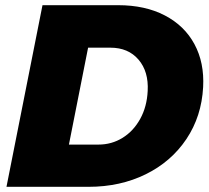

<svg xmlns="http://www.w3.org/2000/svg" viewBox="-20 -721 805 741"><path d="M764 -385Q758 -272 699.5 -184.5Q641 -97 542.5 -48.5Q444 0 322 0H5L144 -701H436Q540 -701 616 -661.5Q692 -622 730.5 -550.5Q769 -479 764 -385ZM406 -537H320L246 -163H360Q411 -163 453 -189Q495 -215 521 -262Q547 -309 550 -370Q554 -445 514.5 -491Q475 -537 406 -537Z"/></svg>

Font: TypoPRO Montserrat Alternates
Style: Italic
Weight: 800
Italic angle: -11.3°
Designer: Julieta Ulanovsky
Foundry: Julieta Ulanovsky
Version: Version 6.001